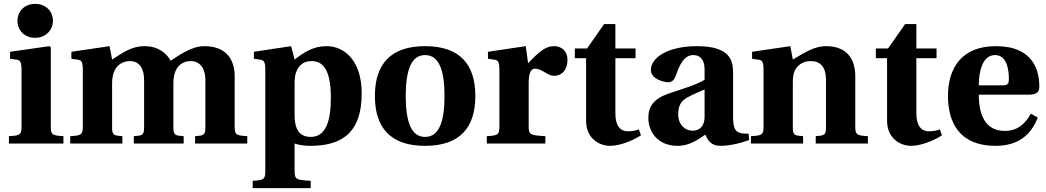

<svg xmlns="http://www.w3.org/2000/svg" viewBox="-20 -740 5393 990"><path d="M70 -633C70 -585 105 -545 161 -545C216 -545 253 -585 253 -633C253 -680 218 -720 161 -720C105 -720 70 -680 70 -633ZM26 0H307V-38C250 -41 242 -45 242 -87V-496L235 -502L32 -473V-437L67 -432C83 -430 91 -421 91 -381V-87C91 -45 83 -41 26 -38Z M342 0H611V-38L590 -40C569 -42 558 -47 558 -80V-310C558 -397 606 -425 651 -425C700 -425 723 -384 723 -329V-80C723 -47 712 -42 691 -40L670 -38V0H927V-38L906 -40C885 -42 874 -47 874 -80V-310C874 -397 919 -425 964 -425C1013 -425 1039 -384 1039 -329V-80C1039 -47 1028 -42 1007 -40L986 -38V0H1255V-38C1198 -41 1190 -45 1190 -87V-347C1190 -440 1140 -502 1034 -502C965 -502 903 -454 860 -427C840 -463 799 -502 724 -502C659 -502 613 -468 558 -433L545 -502L348 -473V-437L383 -432C399 -430 407 -421 407 -381V-87C407 -45 399 -41 342 -38Z M1283 192V230H1582V192C1509 189 1499 185 1499 143V0C1516 7 1551 12 1578 12C1726 12 1845 -40 1845 -259C1845 -425 1758 -502 1664 -502C1594 -502 1548 -470 1499 -433L1481 -502L1289 -473V-437L1324 -432C1340 -430 1348 -421 1348 -381V143C1348 185 1340 189 1283 192ZM1499 -152V-310C1499 -331 1501 -351 1506 -365C1519 -402 1544 -425 1586 -425C1633 -425 1686 -399 1686 -237C1686 -113 1659 -34 1582 -34C1538 -34 1512 -57 1503 -101C1500 -116 1499 -133 1499 -152Z M1913 -245C1913 -85 1990 12 2172 12C2354 12 2431 -85 2431 -245C2431 -405 2354 -502 2172 -502C1990 -502 1913 -405 1913 -245ZM2072 -245C2072 -379 2101 -456 2172 -456C2243 -456 2272 -379 2272 -245C2272 -111 2243 -34 2172 -34C2101 -34 2072 -111 2072 -245Z M2490 0H2792V-38C2715 -42 2706 -45 2706 -87V-311C2706 -363 2716 -386 2740 -386C2756 -386 2771 -378 2793 -365C2806 -357 2820 -349 2839 -349C2859 -349 2879 -360 2890 -375C2901 -390 2906 -410 2906 -432C2906 -475 2878 -502 2836 -502C2794 -502 2761 -475 2703 -414L2691 -502L2496 -473V-437L2531 -432C2547 -430 2555 -421 2555 -381V-87C2555 -45 2547 -41 2490 -38Z M2944 -440H3002V-117C3002 -26 3070 12 3126 12C3167 12 3229 -7 3285 -42L3274 -73C3260 -67 3239 -63 3217 -63C3179 -63 3153 -91 3153 -155V-440H3257V-490H3153V-616H3095L3007 -490H2944Z M3323 -133C3323 -58 3373 12 3474 12C3538 12 3582 -23 3617 -46C3630 -15 3647 12 3695 12C3747 12 3810 -5 3843 -18L3840 -51C3827 -50 3807 -51 3792 -56C3779 -60 3760 -72 3760 -131V-362C3760 -424 3750 -502 3573 -502C3426 -502 3336 -444 3336 -379C3336 -334 3400 -316 3426 -316C3448 -316 3459 -332 3467 -356C3495 -441 3527 -456 3555 -456C3584 -456 3613 -439 3613 -382V-329C3578 -305 3494 -280 3429 -258C3350 -231 3323 -190 3323 -133ZM3477 -150C3477 -197 3493 -220 3523 -237C3554 -254 3589 -268 3613 -279V-134C3611 -80 3578 -66 3551 -66C3512 -66 3477 -97 3477 -150Z M3852 0H4121V-38L4100 -40C4079 -42 4068 -47 4068 -80V-317C4068 -339 4071 -362 4078 -376C4091 -402 4118 -425 4160 -425C4211 -425 4237 -394 4239 -334V-80C4239 -47 4228 -42 4207 -40L4186 -38V0H4455V-38C4398 -41 4390 -45 4390 -87V-348C4389 -442 4342 -502 4239 -502C4181 -502 4134 -472 4068 -433L4055 -502L3858 -473V-437L3893 -432C3909 -430 3917 -421 3917 -381V-87C3917 -45 3909 -41 3852 -38Z M4496 -440H4554V-117C4554 -26 4622 12 4678 12C4719 12 4781 -7 4837 -42L4826 -73C4812 -67 4791 -63 4769 -63C4731 -63 4705 -91 4705 -155V-440H4809V-490H4705V-616H4647L4559 -490H4496Z M4868 -245C4868 -109 4927 12 5113 12C5232 12 5297 -46 5331 -134L5295 -154C5265 -97 5222 -65 5161 -65C5061 -65 5027 -147 5027 -252H5285C5321 -252 5339 -262 5339 -294C5339 -376 5308 -502 5115 -502C4935 -502 4868 -385 4868 -245ZM5027 -300C5027 -372 5046 -456 5111 -456C5172 -456 5182 -380 5182 -333C5182 -306 5174 -300 5151 -300Z"/></svg>

Font: Heuristica
Style: Bold
Weight: 700
Version: Version 1.0.1